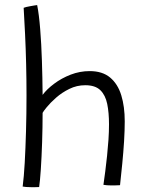

<svg xmlns="http://www.w3.org/2000/svg" viewBox="-20 -742 602 775"><path d="M138 13Q132 13.5 122.8 13.5Q113.5 13.5 104 13.5Q95.5 13.5 85.5 12.8Q75.5 12 71.5 11Q76.5 -27 79.8 -85Q83 -143 85 -212.8Q87 -282.5 87 -357Q87 -420 85.5 -483Q84 -546 81.2 -604Q78.5 -662 75.5 -710.5Q79 -712 86.2 -713.8Q93.5 -715.5 102 -717Q110.5 -718.5 118 -719.8Q125.5 -721 130 -721.5Q137.5 -684 142.2 -624.8Q147 -565.5 149.2 -496.2Q151.5 -427 152 -359Q169 -382 198.8 -404.2Q228.5 -426.5 265.5 -440.8Q302.5 -455 342 -455Q393.5 -455 424.5 -429Q455.5 -403 469.5 -357.5Q483.5 -312 483.5 -252Q483.5 -216 480.8 -171.5Q478 -127 473.5 -81.2Q469 -35.5 464.5 5.5Q457 6 448.2 6.2Q439.5 6.5 430.5 6.5Q421 6.5 412 5.8Q403 5 397.5 4Q401 -21 405 -51Q409 -81 412.2 -113.2Q415.5 -145.5 417.8 -177.8Q420 -210 420 -240.5Q420 -287 412.8 -322.5Q405.5 -358 385 -378Q364.5 -398 324 -398Q290 -398 260 -383.2Q230 -368.5 206.5 -347.8Q183 -327 168.8 -309.5Q154.5 -292 152 -286.5Q152 -229 150 -168.2Q148 -107.5 144.8 -58.8Q141.5 -10 138 13Z"/></svg>

Font: Grandstander Thin ExtraLight
Style: Regular
Weight: 250
Version: Version 1.200